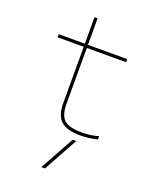

<svg xmlns="http://www.w3.org/2000/svg" viewBox="-172 -789 943 1159"><g transform="rotate(20 300.0 -210.0)"><path d="M261 270H238L359 50H382ZM394 10Q306 10 268 -24.5Q230 -59 230 -140V-500H62V-520H230V-690H250V-520H502V-500H250V-140Q250 -68 282 -39Q314 -10 394 -10Q423 -10 450 -13.5Q477 -17 502 -25V-4Q475 3 448 6.5Q421 10 394 10Z"/></g></svg>

Font: M PLUS Code Latin Expanded Thin
Style: Regular
Weight: 250
Width: 7
Designer: Coji Morishita
Foundry: UNDERFOREST DESIGN
Version: Version 1.002; ttfautohint (v1.8.3)